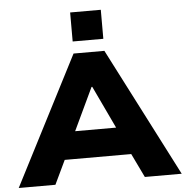

<svg xmlns="http://www.w3.org/2000/svg" viewBox="-72 -989 1014 1048"><g transform="rotate(-5 434.5 -465.0)"><path d="M-12 0 350 -705H519L881 0H679L586 -193L666 -131H202L281 -193L189 0ZM432 -515 300 -236 266 -282H602L568 -236L436 -515ZM351 -771V-930H519V-771Z"/></g></svg>

Font: Nunito Sans 10pt SemiExpanded Black
Style: Regular
Weight: 900
Width: 6
Designer: Vernon Adams
Foundry: Vernon Adams
Version: Version 3.101;gftools[0.9.27]